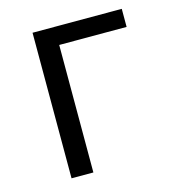

<svg xmlns="http://www.w3.org/2000/svg" viewBox="-87 -614 627 688"><g transform="rotate(-15 227.0 -270.0)"><path d="M95 0H176V-473H426V-540H95Z"/></g></svg>

Font: Source Han Sans JP Normal
Style: Regular
Weight: 350
Designer: Ryoko NISHIZUKA 西塚涼子 (kana, bopomofo & ideographs); Paul D. Hunt (Latin, Greek & Cyrillic); Sandoll Communications 산돌커뮤니
Foundry: Adobe
Version: Version 2.002;hotconv 1.0.116;makeotfexe 2.5.65601